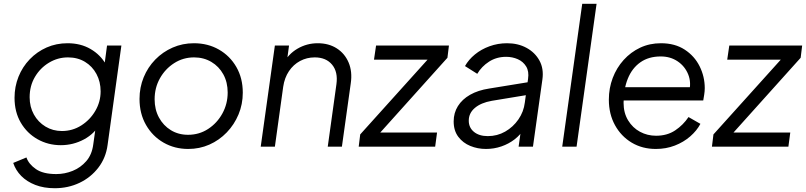

<svg xmlns="http://www.w3.org/2000/svg" viewBox="-20 -777 4269 1017"><path d="M270 220Q212 220 167 202.5Q122 185 92.5 155Q63 125 50 86L120 57Q132 92 170 118.5Q208 145 278 145Q323 145 365 128Q407 111 437 76.5Q467 42 474 -12L492 -140L514 -128Q483 -70 425.5 -39Q368 -8 302 -8Q235 -8 179 -39.5Q123 -71 90 -127.5Q57 -184 57 -259Q57 -318 78 -370.5Q99 -423 137.5 -463Q176 -503 227 -525.5Q278 -548 338 -548Q407 -548 459.5 -517.5Q512 -487 541 -436L531 -416L547 -536H623L550 -10Q541 59 501 111Q461 163 401 191.5Q341 220 270 220ZM308 -83Q364 -83 410.5 -112.5Q457 -142 485 -190Q513 -238 513 -293Q513 -344 491 -385Q469 -426 430 -449.5Q391 -473 340 -473Q286 -473 239.5 -445Q193 -417 165 -369.5Q137 -322 137 -262Q137 -211 159.5 -170.5Q182 -130 221 -106.5Q260 -83 308 -83Z M977 12Q905 12 846.5 -21.5Q788 -55 753.5 -115Q719 -175 719 -253Q719 -314 741 -367.5Q763 -421 802.5 -461.5Q842 -502 894.5 -525Q947 -548 1007 -548Q1081 -548 1139.5 -514.5Q1198 -481 1232 -422Q1266 -363 1266 -286Q1266 -225 1243.5 -171Q1221 -117 1181 -75.5Q1141 -34 1089 -11Q1037 12 977 12ZM976 -63Q1035 -63 1082.5 -94Q1130 -125 1158 -176Q1186 -227 1186 -287Q1186 -341 1163 -383Q1140 -425 1099.5 -449Q1059 -473 1008 -473Q950 -473 902.5 -442.5Q855 -412 827 -362Q799 -312 799 -251Q799 -197 822 -154.5Q845 -112 885 -87.5Q925 -63 976 -63Z M1361 0 1436 -536H1511L1497 -432L1480 -438Q1506 -490 1555.5 -519Q1605 -548 1663 -548Q1721 -548 1763.5 -521Q1806 -494 1826.5 -446Q1847 -398 1838 -336L1791 0H1716L1762 -331Q1771 -396 1739 -434.5Q1707 -473 1647 -473Q1605 -473 1569.5 -454Q1534 -435 1510.5 -400Q1487 -365 1480 -317L1436 0Z M1880 0 1888 -65 2269 -488 2281 -461H1961L1972 -536H2358L2350 -471L1970 -48L1958 -75H2295L2285 0Z M2554 12Q2510 12 2471 -4Q2432 -20 2407.5 -52.5Q2383 -85 2383 -134Q2383 -179 2405.5 -215Q2428 -251 2470 -275Q2512 -299 2571 -308L2786 -343L2779 -275L2585 -243Q2528 -233 2495.5 -205.5Q2463 -178 2463 -138Q2463 -101 2490.5 -78.5Q2518 -56 2564 -56Q2614 -56 2656 -80Q2698 -104 2726 -144.5Q2754 -185 2760 -234L2777 -359Q2783 -399 2767 -425Q2751 -451 2722.5 -463.5Q2694 -476 2661 -476Q2610 -476 2570.5 -450.5Q2531 -425 2508 -386L2443 -427Q2462 -461 2495.5 -488.5Q2529 -516 2573 -532Q2617 -548 2666 -548Q2724 -548 2769 -523.5Q2814 -499 2837.5 -456Q2861 -413 2853 -356L2803 0H2727L2742 -107L2755 -94Q2737 -63 2706 -39Q2675 -15 2636 -1.5Q2597 12 2554 12Z M2958 0 3064 -757H3140L3034 0Z M3454 12Q3382 12 3326 -21.5Q3270 -55 3237.5 -114Q3205 -173 3205 -249Q3205 -310 3225.5 -364Q3246 -418 3283.5 -459.5Q3321 -501 3371 -524.5Q3421 -548 3481 -548Q3555 -548 3607 -514Q3659 -480 3686 -425.5Q3713 -371 3713 -310Q3713 -294 3710 -275Q3707 -256 3705 -245H3252L3257 -315H3667L3629 -286Q3643 -339 3625.5 -382.5Q3608 -426 3569.5 -452Q3531 -478 3480 -478Q3416 -478 3372 -447Q3328 -416 3305.5 -360.5Q3283 -305 3283 -232Q3283 -179 3307 -139.5Q3331 -100 3370 -79Q3409 -58 3455 -58Q3514 -58 3556.5 -86.5Q3599 -115 3627 -157L3690 -121Q3671 -85 3636 -54.5Q3601 -24 3554.5 -6Q3508 12 3454 12Z M3751 0 3759 -65 4140 -488 4152 -461H3832L3843 -536H4229L4221 -471L3841 -48L3829 -75H4166L4156 0Z"/></svg>

Font: Plus Jakarta Sans
Style: Italic
Weight: 400
Italic angle: -8°
Designer: Gumpita Rahayu
Foundry: Tokotype
Version: Version 2.006